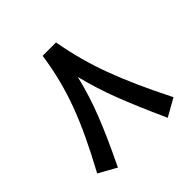

<svg xmlns="http://www.w3.org/2000/svg" viewBox="-172 -795 958 958"><g transform="rotate(-45 307.5 -316.0)"><path d="M269 -646.5H346.7H355L356.4 -638.7Q382.3 -496.1 432.6 -360.1Q482.9 -224.1 572.3 -46.9L576.2 -38.6L568.4 -34.2L492.7 8.3L483.4 13.7L479 3.9Q416 -135.3 376.2 -238.5Q336.4 -341.8 310.1 -447.8Q283.7 -337.4 241.9 -232.4Q200.2 -127.4 136.2 4.4L131.8 13.7L122.6 8.3L46.4 -34.2L38.1 -38.6L42.5 -47.4Q137.2 -221.2 187.7 -357.4Q238.3 -493.7 259.3 -638.2L260.7 -646.5Z"/></g></svg>

Font: Samim FD-WOL
Style: Medium-FD-WOL
Weight: 500
Foundry: DejaVu fonts team - Redesigned by Saber Rastikerdar
Version: Version 4.0.0